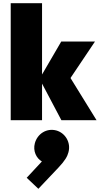

<svg xmlns="http://www.w3.org/2000/svg" viewBox="-20 -752 624 1201"><path d="M364 0H584L421 -264L574 -492H363L243 -286V-732H47V0H243V-229ZM147 360 220 429 345 297C387 253 402 225 408 201C425 140 389 80 332 64C271 48 214 85 198 144C185 192 207 238 242 258Z"/></svg>

Font: MV Cash Black
Style: Regular
Weight: 900
Designer: Rodrigo Fuenzalida
Foundry: fragTYPE
Version: Version 1.100;Glyphs 3.1.2 (3151)